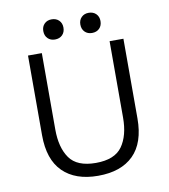

<svg xmlns="http://www.w3.org/2000/svg" viewBox="-90 -898 865 985"><g transform="rotate(-10 342.5 -406.0)"><path d="M591 -660V-245Q591 -118 526.5 -54Q462 10 342 10Q224 10 159 -54Q94 -118 94 -245V-660H166V-262Q166 -168 205 -112.5Q244 -57 342 -57Q440 -57 479.5 -112.5Q519 -168 519 -262V-660ZM245 -822Q269 -822 283.5 -807.5Q298 -793 298 -770Q298 -746 283.5 -731.5Q269 -717 245 -717Q222 -717 207.5 -731.5Q193 -746 193 -770Q193 -793 207.5 -807.5Q222 -822 245 -822ZM438 -822Q462 -822 476.5 -807.5Q491 -793 491 -770Q491 -746 476.5 -731.5Q462 -717 438 -717Q415 -717 400.5 -731.5Q386 -746 386 -770Q386 -793 400.5 -807.5Q415 -822 438 -822Z"/></g></svg>

Font: Kantumruy Pro
Style: Regular
Weight: 400
Designer: Sovichet Tep
Foundry: Sovichet Tep
Version: Version 1.002